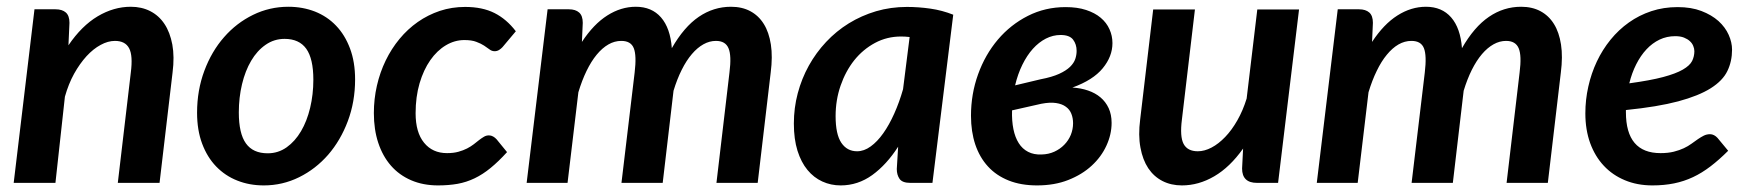

<svg xmlns="http://www.w3.org/2000/svg" viewBox="-20 -541 5180 568"><path d="M20.5 0H144L172 -255C179 -280 188.1 -302.6 199.2 -322.8C210.4 -342.9 222.7 -360.2 236 -374.8C249.3 -389.2 263.2 -400.4 277.8 -408.2C292.2 -416.1 306.3 -420 320 -420C340.3 -420 354.3 -412.8 362 -398.2C369.7 -383.8 371.3 -359.8 367 -326.5L328.5 0H452L490.5 -326.5C494.5 -357.5 494.2 -385.1 489.8 -409.2C485.2 -433.4 477.5 -453.8 466.5 -470.2C455.5 -486.8 441.5 -499.3 424.5 -508C407.5 -516.7 388.3 -521 367 -521C333.3 -521 300.7 -511.6 269 -492.8C237.3 -473.9 208.5 -445.3 182.5 -407L185.5 -473.5C185.5 -487.5 181.9 -497.7 174.8 -504C167.6 -510.3 157.5 -513.5 144.5 -513.5H82Z M772 -87.5C743 -87.5 721.5 -97.2 707.5 -116.8C693.5 -136.2 686.5 -166.8 686.5 -208.5C686.5 -237.8 689.7 -265.7 696 -292C702.3 -318.3 711.3 -341.4 723 -361.2C734.7 -381.1 748.9 -396.8 765.8 -408.5C782.6 -420.2 801.3 -426 822 -426C850.7 -426 872 -416.2 886 -396.8C900 -377.2 907 -346.7 907 -305C907 -276 903.8 -248.3 897.5 -222C891.2 -195.7 882.2 -172.6 870.5 -152.8C858.8 -132.9 844.7 -117.1 828 -105.2C811.3 -93.4 792.7 -87.5 772 -87.5ZM760.5 7.5C797.5 7.5 832.3 -0.6 865 -16.8C897.7 -32.9 926.2 -55.1 950.8 -83.2C975.2 -111.4 994.7 -144.6 1009 -182.8C1023.3 -220.9 1030.5 -262 1030.5 -306C1030.5 -340.3 1025.5 -370.8 1015.5 -397.5C1005.5 -424.2 991.8 -446.7 974.2 -465C956.8 -483.3 935.9 -497.2 911.8 -506.8C887.6 -516.2 861.3 -521 833 -521C796 -521 761.2 -513 728.5 -497C695.8 -481 667.2 -459 642.8 -431C618.2 -403 598.8 -369.8 584.5 -331.5C570.2 -293.2 563 -251.8 563 -207.5C563 -173.2 568 -142.7 578 -116C588 -89.3 601.8 -66.8 619.5 -48.5C637.2 -30.2 658 -16.2 682 -6.8C706 2.8 732.2 7.5 760.5 7.5Z M1480 -91 1449 -129C1446 -132.3 1442.6 -135.1 1438.8 -137.2C1434.9 -139.4 1430.8 -140.5 1426.5 -140.5C1421.2 -140.5 1416.2 -139.2 1411.8 -136.5C1407.2 -133.8 1402.5 -130.6 1397.5 -126.8C1392.5 -122.9 1387.2 -118.8 1381.5 -114.2C1375.8 -109.8 1369.2 -105.6 1361.8 -101.8C1354.2 -97.9 1345.7 -94.7 1336 -92C1326.3 -89.3 1315.2 -88 1302.5 -88C1273.8 -88 1251.2 -98.2 1234.5 -118.8C1217.8 -139.2 1209.5 -168.3 1209.5 -206C1209.5 -238.3 1213.4 -267.8 1221.2 -294.5C1229.1 -321.2 1239.7 -344 1253 -363C1266.3 -382 1281.7 -396.7 1299 -407C1316.3 -417.3 1334.5 -422.5 1353.5 -422.5C1368.2 -422.5 1380.1 -420.8 1389.2 -417.2C1398.4 -413.8 1406.1 -410 1412.2 -406C1418.4 -402 1423.8 -398.2 1428.2 -394.8C1432.8 -391.2 1437.8 -389.5 1443.5 -389.5C1448.2 -389.5 1452.5 -390.8 1456.5 -393.2C1460.5 -395.8 1463.8 -398.5 1466.5 -401.5L1506 -448.5C1487.7 -472.5 1466.6 -490.5 1442.8 -502.5C1418.9 -514.5 1390 -520.5 1356 -520.5C1329.7 -520.5 1304.8 -516.6 1281.2 -508.8C1257.8 -500.9 1236 -490 1216 -476C1196 -462 1178 -445.3 1162 -426C1146 -406.7 1132.3 -385.3 1121 -362C1109.7 -338.7 1101 -313.8 1095 -287.5C1089 -261.2 1086 -234.2 1086 -206.5C1086 -174.2 1090.3 -144.8 1099 -118.5C1107.7 -92.2 1120.2 -69.7 1136.5 -51C1152.8 -32.3 1172.8 -17.9 1196.2 -7.8C1219.8 2.4 1246.3 7.5 1276 7.5C1297 7.5 1316.2 5.9 1333.8 2.8C1351.2 -0.4 1368 -5.8 1384 -13.5C1400 -21.2 1415.8 -31.3 1431.2 -44C1446.8 -56.7 1463 -72.3 1480 -91Z M1538 0H1659L1691 -268C1698 -291.3 1706.1 -312.4 1715.2 -331.2C1724.4 -350.1 1734.4 -366.1 1745.2 -379.2C1756.1 -392.4 1767.6 -402.5 1779.8 -409.5C1791.9 -416.5 1804.7 -420 1818 -420C1837 -420 1849.3 -412.8 1855 -398.2C1860.7 -383.8 1861.5 -359.8 1857.5 -326.5L1818.5 0H1940.5L1972.5 -272.5C1979.5 -295.5 1987.6 -316.2 1996.8 -334.5C2005.9 -352.8 2015.9 -368.3 2026.8 -381C2037.6 -393.7 2049 -403.3 2061 -410C2073 -416.7 2085.3 -420 2098 -420C2116.7 -420 2129.1 -412.8 2135.2 -398.2C2141.4 -383.8 2142.3 -359.8 2138 -326.5L2099.5 0H2221.5L2260 -326.5C2264 -357.5 2264.2 -385.1 2260.5 -409.2C2256.8 -433.4 2249.8 -453.8 2239.5 -470.2C2229.2 -486.8 2215.8 -499.3 2199.5 -508C2183.2 -516.7 2164.2 -521 2142.5 -521C2108.2 -521 2076.4 -511.1 2047.2 -491.2C2018.1 -471.4 1991.5 -440.5 1967.5 -398.5C1964.5 -438.2 1953.8 -468.5 1935.5 -489.5C1917.2 -510.5 1892.3 -521 1861 -521C1831.7 -521 1803.5 -512.4 1776.5 -495.2C1749.5 -478.1 1724.5 -452 1701.5 -417L1704 -473.5C1704 -487.5 1700.4 -497.7 1693.2 -504C1686.1 -510.3 1676 -513.5 1663 -513.5H1600Z M2738.5 0 2800 -497.5C2778 -506.2 2755.4 -512.2 2732.2 -515.5C2709.1 -518.8 2686 -520.5 2663 -520.5C2631 -520.5 2600.6 -516.2 2571.8 -507.8C2542.9 -499.2 2516.1 -487.3 2491.2 -472C2466.4 -456.7 2444 -438.3 2424 -417C2404 -395.7 2386.9 -372.2 2372.8 -346.8C2358.6 -321.2 2347.7 -294 2340 -265C2332.3 -236 2328.5 -206.2 2328.5 -175.5C2328.5 -144.8 2332.1 -118.1 2339.2 -95.2C2346.4 -72.4 2356.2 -53.4 2368.8 -38.2C2381.2 -23.1 2395.9 -11.7 2412.8 -4C2429.6 3.7 2447.7 7.5 2467 7.5C2501 7.5 2532.2 -2.8 2560.5 -23.2C2588.8 -43.7 2614.3 -71.7 2637 -107L2633 -41C2633 -29.3 2635.8 -19.6 2641.2 -11.8C2646.8 -3.9 2657.3 0 2673 0ZM2515.5 -93.5C2495.8 -93.5 2480.3 -101.8 2469 -118.5C2457.7 -135.2 2452 -161.5 2452 -197.5C2452 -229.2 2456.9 -259.2 2466.8 -287.8C2476.6 -316.2 2490.1 -341.2 2507.2 -362.8C2524.4 -384.2 2544.8 -401.3 2568.5 -414C2592.2 -426.7 2617.8 -433 2645.5 -433C2653.5 -433 2662 -432.5 2671 -431.5L2651.5 -277C2644.2 -251.3 2635.5 -227.3 2625.5 -205C2615.5 -182.7 2604.7 -163.2 2593 -146.8C2581.3 -130.2 2568.9 -117.2 2555.8 -107.8C2542.6 -98.2 2529.2 -93.5 2515.5 -93.5Z M3271 -413.5C3271 -427.8 3268.1 -441.5 3262.2 -454.5C3256.4 -467.5 3247.8 -478.8 3236.2 -488.5C3224.8 -498.2 3210.3 -505.8 3193 -511.5C3175.7 -517.2 3155.5 -520 3132.5 -520C3092.2 -520 3054.9 -511.3 3020.8 -494C2986.6 -476.7 2957 -453.2 2932 -423.8C2907 -394.2 2887.5 -360.1 2873.5 -321.2C2859.5 -282.4 2852.5 -241.5 2852.5 -198.5C2852.5 -167.2 2856.8 -138.8 2865.2 -113.5C2873.8 -88.2 2886.2 -66.5 2902.8 -48.5C2919.2 -30.5 2939.7 -16.7 2964 -7C2988.3 2.7 3016.3 7.5 3048 7.5C3082.3 7.5 3113.1 2.2 3140.2 -8.5C3167.4 -19.2 3190.5 -33.2 3209.5 -50.8C3228.5 -68.2 3243.1 -88.1 3253.2 -110.2C3263.4 -132.4 3268.5 -154.8 3268.5 -177.5C3268.5 -193.8 3265.6 -208.3 3259.8 -221C3253.9 -233.7 3245.8 -244.3 3235.5 -253C3225.2 -261.7 3212.9 -268.4 3198.8 -273.2C3184.6 -278.1 3169.2 -281 3152.5 -282C3193.2 -296.7 3223.1 -315.7 3242.2 -339C3261.4 -362.3 3271 -387.2 3271 -413.5ZM2974 -214.5 3060.5 -234C3077.8 -237.3 3092.4 -238.1 3104.2 -236.2C3116.1 -234.4 3125.8 -230.8 3133.2 -225.2C3140.8 -219.8 3146.2 -212.8 3149.5 -204.2C3152.8 -195.8 3154.5 -186.5 3154.5 -176.5C3154.5 -164.5 3152.2 -153 3147.8 -142C3143.2 -131 3136.8 -121.2 3128.5 -112.8C3120.2 -104.2 3110.3 -97.4 3099 -92.2C3087.7 -87.1 3075.2 -84.3 3061.5 -84C3046.2 -83.3 3032.8 -85.9 3021.5 -91.8C3010.2 -97.6 3000.9 -106.2 2993.8 -117.5C2986.6 -128.8 2981.3 -142.7 2978 -159C2974.7 -175.3 2973.3 -193.8 2974 -214.5ZM3117.5 -437.5C3135.2 -437.5 3147.5 -432.9 3154.5 -423.8C3161.5 -414.6 3165 -403.5 3165 -390.5C3165 -382.5 3163.7 -374.5 3161 -366.5C3158.3 -358.5 3153.2 -350.8 3145.5 -343.2C3137.8 -335.8 3127.1 -328.8 3113.2 -322.5C3099.4 -316.2 3081.2 -310.8 3058.5 -306.5L2983 -288.5C2988.3 -310.8 2995.5 -331.2 3004.5 -349.5C3013.5 -367.8 3023.8 -383.5 3035.5 -396.5C3047.2 -409.5 3060 -419.6 3074 -426.8C3088 -433.9 3102.5 -437.5 3117.5 -437.5Z M3515 -513H3391.5L3353 -187.5C3349 -156.5 3349.2 -128.8 3353.8 -104.5C3358.2 -80.2 3366 -59.8 3377 -43.2C3388 -26.8 3402 -14.2 3419 -5.5C3436 3.2 3455.2 7.5 3476.5 7.5C3509.5 7.5 3541.4 -1.5 3572.2 -19.5C3603.1 -37.5 3631.5 -64.8 3657.5 -101.5L3654.5 -42.5C3654.5 -14.2 3669.2 0 3698.5 0H3761L3823 -513H3699.5L3668 -249.5C3660.7 -225.8 3651.5 -204.3 3640.5 -185C3629.5 -165.7 3617.5 -149.2 3604.5 -135.8C3591.5 -122.2 3578.1 -111.8 3564.2 -104.5C3550.4 -97.2 3536.8 -93.5 3523.5 -93.5C3503.2 -93.5 3489.2 -100.8 3481.5 -115.2C3473.8 -129.8 3472.2 -153.8 3476.5 -187.5Z M3875.5 0H3996.5L4028.5 -268C4035.5 -291.3 4043.6 -312.4 4052.8 -331.2C4061.9 -350.1 4071.9 -366.1 4082.8 -379.2C4093.6 -392.4 4105.1 -402.5 4117.2 -409.5C4129.4 -416.5 4142.2 -420 4155.5 -420C4174.5 -420 4186.8 -412.8 4192.5 -398.2C4198.2 -383.8 4199 -359.8 4195 -326.5L4156 0H4278L4310 -272.5C4317 -295.5 4325.1 -316.2 4334.2 -334.5C4343.4 -352.8 4353.4 -368.3 4364.2 -381C4375.1 -393.7 4386.5 -403.3 4398.5 -410C4410.5 -416.7 4422.8 -420 4435.5 -420C4454.2 -420 4466.6 -412.8 4472.8 -398.2C4478.9 -383.8 4479.8 -359.8 4475.5 -326.5L4437 0H4559L4597.5 -326.5C4601.5 -357.5 4601.7 -385.1 4598 -409.2C4594.3 -433.4 4587.3 -453.8 4577 -470.2C4566.7 -486.8 4553.3 -499.3 4537 -508C4520.7 -516.7 4501.7 -521 4480 -521C4445.7 -521 4413.9 -511.1 4384.8 -491.2C4355.6 -471.4 4329 -440.5 4305 -398.5C4302 -438.2 4291.3 -468.5 4273 -489.5C4254.7 -510.5 4229.8 -521 4198.5 -521C4169.2 -521 4141 -512.4 4114 -495.2C4087 -478.1 4062 -452 4039 -417L4041.5 -473.5C4041.5 -487.5 4037.9 -497.7 4030.8 -504C4023.6 -510.3 4013.5 -513.5 4000.5 -513.5H3937.5Z M5104 -394C5104 -408.3 5100.7 -423 5094 -438C5087.3 -453 5077.2 -466.6 5063.8 -478.8C5050.2 -490.9 5033.4 -500.8 5013.2 -508.5C4993.1 -516.2 4969.7 -520 4943 -520C4915.3 -520 4889.4 -516 4865.2 -508C4841.1 -500 4818.9 -488.8 4798.8 -474.5C4778.6 -460.2 4760.5 -443.2 4744.5 -423.5C4728.5 -403.8 4715 -382.3 4704 -359C4693 -335.7 4684.6 -311 4678.8 -285C4672.9 -259 4670 -232.5 4670 -205.5C4670 -173.2 4674.8 -143.9 4684.2 -117.8C4693.8 -91.6 4707.2 -69.2 4724.5 -50.8C4741.8 -32.2 4762.7 -17.9 4787 -7.8C4811.3 2.4 4838.5 7.5 4868.5 7.5C4891.5 7.5 4912.8 5.5 4932.5 1.5C4952.2 -2.5 4970.8 -8.7 4988.5 -17C5006.2 -25.3 5023.5 -36 5040.5 -49C5057.5 -62 5074.8 -77.3 5092.5 -95L5061 -133C5058 -136.3 5054.6 -139 5050.8 -141C5046.9 -143 5043 -144 5039 -144C5032.3 -144 5026.2 -142.6 5020.5 -139.8C5014.8 -136.9 5009.1 -133.5 5003.2 -129.5C4997.4 -125.5 4991.1 -121 4984.2 -116C4977.4 -111 4969.8 -106.5 4961.2 -102.5C4952.8 -98.5 4942.8 -95.1 4931.5 -92.2C4920.2 -89.4 4907.2 -88 4892.5 -88C4824.2 -88 4790 -128.3 4790 -209V-215.5C4852.7 -221.8 4904.2 -230.4 4944.8 -241.2C4985.2 -252.1 5017.3 -265 5041 -280C5064.7 -295 5081.1 -312 5090.2 -331C5099.4 -350 5104 -371 5104 -394ZM4936 -434C4946 -434 4954.6 -432.6 4961.8 -429.8C4968.9 -426.9 4974.8 -423.4 4979.2 -419.2C4983.8 -415.1 4987.1 -410.3 4989.2 -405C4991.4 -399.7 4992.5 -394.5 4992.5 -389.5C4992.5 -379.2 4990.2 -369.5 4985.8 -360.5C4981.2 -351.5 4972.1 -343 4958.2 -335C4944.4 -327 4924.9 -319.7 4899.8 -313C4874.6 -306.3 4841.3 -300.2 4800 -294.5C4805 -314.8 4811.8 -333.6 4820.5 -350.8C4829.2 -367.9 4839.2 -382.7 4850.8 -395C4862.2 -407.3 4875.2 -416.9 4889.5 -423.8C4903.8 -430.6 4919.3 -434 4936 -434Z"/></svg>

Font: Lato
Style: Bold Italic
Weight: 700
Italic angle: -7°
Designer: Lukasz Dziedzic
Foundry: tyPoland Lukasz Dziedzic
Version: Version 2.007; 2014-02-27